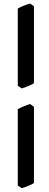

<svg xmlns="http://www.w3.org/2000/svg" viewBox="-20 -835 269 1054"><path d="M166.5 -378.4Q161.6 -374.5 152.8 -370.4Q144 -366.2 134.3 -362.1Q124.5 -357.9 114.7 -354.5L99.6 -349.6L77.6 -364.3V-788.1Q91.8 -796.4 110.8 -804Q129.9 -811.5 145 -815.4L166.5 -801.3ZM166.5 169.4Q161.6 173.3 152.8 177.5Q144 181.6 134.3 185.5Q124.5 189.5 115 192.9Q105.5 196.3 99.6 198.2L77.6 183.6V-235.4Q85 -239.7 93.5 -243.9Q102.1 -248 111.1 -251.7Q120.1 -255.4 128.9 -258.5Q137.7 -261.7 145 -264.2L166.5 -248.5Z"/></svg>

Font: Gentium Basic
Style: Bold
Weight: 700
Designer: J. Victor Gaultney and Annie Olsen
Foundry: SIL International
Version: Version 1.100